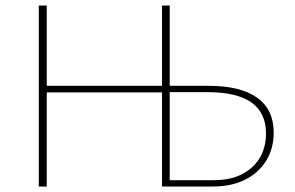

<svg xmlns="http://www.w3.org/2000/svg" viewBox="-20 -678 1073 698"><path d="M975 -196Q975 -138 947.5 -93.5Q920 -49 870.5 -24.5Q821 0 755 0H569V-342H150V0H121V-658H150V-366H569V-658H597V-366H739Q854 -366 914.5 -323Q975 -280 975 -196ZM947 -193Q947 -343 735 -343H597V-23H758Q845 -23 896 -69.5Q947 -116 947 -193Z"/></svg>

Font: Ysabeau SC Extralight
Style: Regular
Weight: 200
Designer: Christian Thalmann (Catharsis Fonts)
Version: Version 0.003